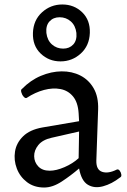

<svg xmlns="http://www.w3.org/2000/svg" viewBox="-20 -827 567 857"><path d="M78 -430Q116 -469 162.5 -488.5Q209 -508 255 -508.5Q301 -509 338.5 -490Q376 -471 398 -433Q420 -395 418 -338L410 -110Q409 -69 436 -60Q463 -51 501 -70Q508 -73 514 -65.5Q520 -58 521.5 -48Q523 -38 516 -35Q479 -6 440 4.5Q401 15 372 -2.5Q343 -20 333 -75Q297 -44 256 -17Q215 10 177 10Q132 10 100.5 -14Q69 -38 55 -75Q41 -112 47 -150.5Q53 -189 83 -218.5Q113 -248 169 -258L333 -286L331 -321Q328 -370 306 -396.5Q284 -423 250 -429.5Q216 -436 176.5 -425.5Q137 -415 99 -390Q93 -387 85.5 -395.5Q78 -404 75 -415.5Q72 -427 78 -430ZM210 -212Q170 -203 151 -179.5Q132 -156 132.5 -129.5Q133 -103 151 -84Q169 -65 202 -65Q231 -65 268 -81Q305 -97 331 -121L333 -240ZM250 -553Q198 -553 161.5 -588Q125 -623 127 -680Q129 -737 167.5 -772Q206 -807 258 -807Q311 -807 347 -772Q383 -737 381 -680Q379 -623 340.5 -588Q302 -553 250 -553ZM262 -610Q290 -610 307 -628.5Q324 -647 321 -680Q317 -713 296 -731.5Q275 -750 246 -750Q218 -750 201 -731.5Q184 -713 187 -680Q191 -647 212 -628.5Q233 -610 262 -610Z"/></svg>

Font: Anvers
Style: Regular
Weight: 400
Designer: Ishtar van Looy
Version: Version 1.000